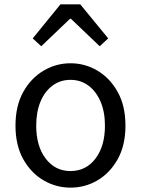

<svg xmlns="http://www.w3.org/2000/svg" viewBox="-20 -847 646 880"><path d="M303 13Q237 13 179.5 -20.5Q122 -54 86.5 -117.5Q51 -181 51 -271Q51 -362 86.5 -425.5Q122 -489 179.5 -523Q237 -557 303 -557Q370 -557 427 -523Q484 -489 519.5 -425.5Q555 -362 555 -271Q555 -181 519.5 -117.5Q484 -54 427 -20.5Q370 13 303 13ZM303 -63Q374 -63 417.5 -120Q461 -177 461 -271Q461 -334 441 -381Q421 -428 385.5 -454.5Q350 -481 303 -481Q256 -481 220.5 -454.5Q185 -428 165.5 -381Q146 -334 146 -271Q146 -177 189.5 -120Q233 -63 303 -63ZM130 -671 257 -827H348L476 -671L437 -635L305 -761H301L169 -635Z"/></svg>

Font: Chiron Sans HK TT
Style: Regular
Weight: 400
Designer: Ryoko NISHIZUKA 西塚涼子 (kana, bopomofo & ideographs); Paul D. Hunt (Latin, Greek & Cyrillic); Sandoll Communications 산돌커뮤니
Foundry: Adobe
Version: Version 2.022;hotconv 1.0.109;makeotfexe 2.5.65596